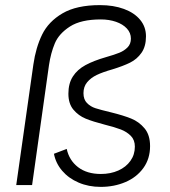

<svg xmlns="http://www.w3.org/2000/svg" viewBox="-20 -724 664 751"><path d="M191 -122.5 241 -141.5Q250.5 -97 285.2 -70.2Q320 -43.5 374.5 -43.5Q412.5 -43.5 442.8 -57Q473 -70.5 490.2 -94.8Q507.5 -119 507.5 -150.5Q507.5 -176.5 491.8 -192.5Q476 -208.5 452.8 -217.5Q429.5 -226.5 389.5 -236.5Q343 -248.5 315 -260Q287 -271.5 267.2 -295Q247.5 -318.5 247.5 -357.5Q247.5 -397.5 265 -424.8Q282.5 -452 314.2 -469.2Q346 -486.5 394.5 -500.5Q428 -510 447 -517.8Q466 -525.5 479 -538.8Q492 -552 492 -573Q492 -595.5 476.2 -612.5Q460.5 -629.5 433.5 -638.8Q406.5 -648 374.5 -648Q296.5 -648 253.5 -620.2Q210.5 -592.5 194.5 -554.5Q178.5 -516.5 171.5 -468.5L105.5 0H43.5L110.5 -471.5Q120 -538 144.8 -588.8Q169.5 -639.5 224.5 -671.8Q279.5 -704 371 -704Q424 -704 464.8 -689Q505.5 -674 528.2 -646.5Q551 -619 551 -582Q551 -542.5 533.5 -517.5Q516 -492.5 488.8 -479Q461.5 -465.5 419 -452.5Q382 -442 358.5 -430.8Q335 -419.5 320.8 -402.2Q306.5 -385 306.5 -359.5Q306.5 -335 320.2 -321Q334 -307 353.2 -300.8Q372.5 -294.5 414.5 -284.5Q463 -272.5 493.2 -260.2Q523.5 -248 545.2 -222.2Q567 -196.5 567 -152.5Q567 -103 540.8 -66.8Q514.5 -30.5 470.5 -11.8Q426.5 7 374 7Q326.5 7 287.5 -9.8Q248.5 -26.5 223.2 -56Q198 -85.5 191 -122.5Z"/></svg>

Font: HK Grotesk Light
Style: Italic
Weight: 300
Italic angle: -16°
Designer: Alfredo Marco Pradil
Foundry: Hanken Design Co.
Version: Version 3.001